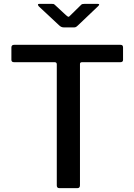

<svg xmlns="http://www.w3.org/2000/svg" viewBox="-20 -974 696 994"><path d="M39 -728Q39 -735 42.5 -738.5Q46 -742 54 -742H603Q611 -742 614 -738.5Q617 -735 617 -728V-664Q617 -652 603 -652H405Q394 -652 394 -643V-15Q394 0 381 0H287Q274 0 274 -14V-641Q274 -652 263 -652H53Q39 -652 39 -664ZM398 -947Q402 -952 407 -953Q412 -954 418 -954H485Q501 -954 487 -941L383 -842Q379 -838 374.5 -835Q370 -832 362 -832H313Q303 -832 297 -835Q291 -838 286 -843L181 -941Q176 -947 176.5 -950.5Q177 -954 184 -954H246Q253 -954 256.5 -953.5Q260 -953 266 -947L321 -896Q331 -887 334.5 -887Q338 -887 346 -896Z"/></svg>

Font: Libre Franklin Thin Medium
Style: Regular
Weight: 500
Version: Version 3.000